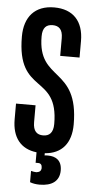

<svg xmlns="http://www.w3.org/2000/svg" viewBox="-59 -747 461 949"><g transform="rotate(5 171.0 -272.5)"><path d="M317 -476V-558C317 -656 265 -712 171 -712C76 -712 24 -653 24 -555C24 -264 221 -389 221 -138C221 -94 201 -77 171 -77C140 -77 121 -94 121 -138V-222H24V-144C24 -54 67 0 146 9V61H159C172 61 178 69 178 84V86C177 98 170 105 155 107H152C146 107 138 106 127 103V159C140 164 156 167 175 167C236 167 273 141 273 88C273 37 241 20 204 20C199 20 193 20 187 21V10C271 4 317 -51 317 -144C317 -432 121 -338 121 -564C121 -608 140 -624 171 -624C201 -624 221 -608 221 -564V-476Z"/></g></svg>

Font: Modon Arabic
Style: Bold
Weight: 700
Designer: Ahmedzaza
Foundry: Ahmedzaza
Version: Version 2.010